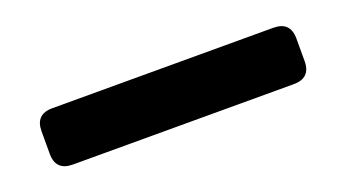

<svg xmlns="http://www.w3.org/2000/svg" viewBox="-27 -83 656 364"><g transform="rotate(-20 301.0 99.0)"><path d="M78.1 42.5H523.9Q558.1 42.5 558.1 76.7Q558.1 76.7 558.1 122.1Q558.1 156.2 523.9 156.2H78.1Q43.9 156.2 43.9 122.1V76.7Q43.9 42.5 78.1 42.5Z"/></g></svg>

Font: Simply Serif
Style: Bold
Weight: 700
Designer: Wojciech Kalinowski "wmk69" (wmk69@o2.pl)
Foundry: Wojciech Kalinowski "wmk69" (wmk69@o2.pl)
Version: Version 1.0.0; 2022-02-18